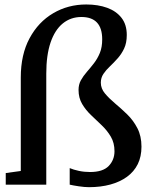

<svg xmlns="http://www.w3.org/2000/svg" viewBox="-20 -804 654 836"><path d="M367.5 11Q348.5 11 323.2 7.2Q298 3.5 283.5 0V-72Q300 -65 323.2 -60Q346.5 -55 372 -55Q428 -55 453.2 -81.2Q478.5 -107.5 478.5 -145.5Q478.5 -182 462.5 -209Q446.5 -236 423.2 -258.2Q400 -280.5 376.8 -302.5Q353.5 -324.5 337.8 -351Q322 -377.5 322 -412.5Q322 -436 332.2 -454.5Q342.5 -473 358 -490.8Q373.5 -508.5 389 -528.5Q404.5 -548.5 414.8 -573.5Q425 -598.5 425 -632.5Q425 -681.5 402.2 -705.8Q379.5 -730 334.5 -730Q288 -730 253.5 -702Q219 -674 200.2 -619Q181.5 -564 181.5 -483.5V0H5V-50.5L70.5 -59.5V-466.5Q70.5 -566.5 108.8 -637.5Q147 -708.5 211.8 -746.5Q276.5 -784.5 355.5 -784.5Q407 -784.5 446.8 -770Q486.5 -755.5 509.2 -726.2Q532 -697 532 -651.5Q532 -617 520.5 -592.8Q509 -568.5 492.2 -549.8Q475.5 -531 458.8 -515.2Q442 -499.5 430.5 -482.5Q419 -465.5 419 -444Q419 -418.5 437 -397Q455 -375.5 481.2 -353.5Q507.5 -331.5 534 -305.8Q560.5 -280 578.2 -245.8Q596 -211.5 596 -165.5Q596 -122 579.8 -89.2Q563.5 -56.5 533 -34.2Q502.5 -12 460.5 -0.5Q418.5 11 367.5 11Z"/></svg>

Font: Merriweather 20pt Medium
Style: Regular
Weight: 500
Version: Version 2.100